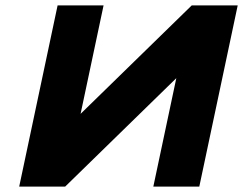

<svg xmlns="http://www.w3.org/2000/svg" viewBox="-20 -690 899 710"><path d="M859 -670H689L278 -269L363 -670H193L51 0H221L632 -401L547 0H717Z"/></svg>

Font: LT Wave Black
Style: Italic
Weight: 900
Designer: Daniel Lyons
Version: Version 2.5 (Glyphs App)